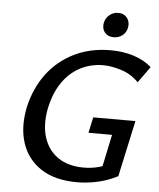

<svg xmlns="http://www.w3.org/2000/svg" viewBox="-58 -912 809 974"><g transform="rotate(5 346.0 -425.0)"><path d="M371 12Q258 12 187 -34.5Q116 -81 89.5 -161.5Q63 -242 84 -345Q106 -443 160.5 -516Q215 -589 297.5 -629.5Q380 -670 483 -670Q547 -670 601.5 -652.5Q656 -635 692 -602L633 -520Q595 -559 544.5 -575Q494 -591 452 -591Q388 -591 334 -562.5Q280 -534 243 -479Q206 -424 190 -344Q175 -261 195.5 -198Q216 -135 268 -100Q320 -65 397 -65Q438 -65 475 -75Q512 -85 548 -107L484 -39L527 -243H407L424 -323H639L577 -37Q527 -11 474 0.5Q421 12 371 12ZM492 -737Q472 -737 458 -746Q444 -755 438 -771Q432 -787 436 -806Q441 -830 460 -846Q479 -862 505 -862Q525 -862 538.5 -852.5Q552 -843 558 -827Q564 -811 560 -791Q555 -766 536 -751.5Q517 -737 492 -737Z"/></g></svg>

Font: Ysabeau Office SemiBold
Style: Italic
Weight: 600
Italic angle: -12°
Designer: Christian Thalmann (Catharsis Fonts)
Version: Version 2.001;gftools[0.9.30]; featfreeze: tnum,lnum,ss02